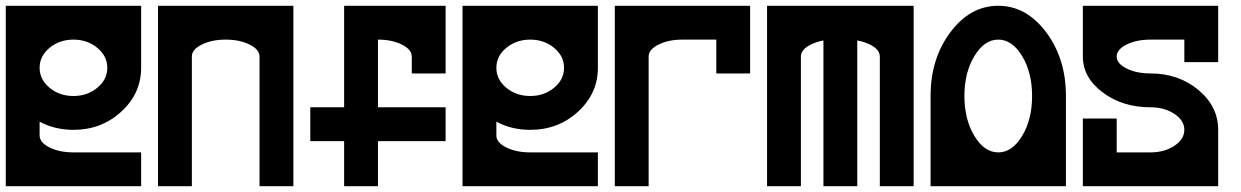

<svg xmlns="http://www.w3.org/2000/svg" viewBox="-20 -645 4298 665"><path d="M234.4 -507.8Q186 -507.8 151.6 -479.2Q117.2 -450.7 117.2 -410.2Q117.2 -369.6 151.6 -341.1Q186 -312.5 234.4 -312.5Q282.7 -312.5 317.1 -341.1Q351.6 -369.6 351.6 -410.2Q351.6 -450.7 317.1 -479.2Q282.7 -507.8 234.4 -507.8ZM0 -625H468.8V-410.2Q468.8 -321.3 400.1 -258.3Q331.5 -195.3 234.4 -195.3Q169.4 -195.3 117.2 -223.6V-175.8Q117.2 -151.4 151.6 -134.3Q186 -117.2 234.4 -117.2H468.8V0H0Z M996.1 -625V0H878.9V-449.2Q878.9 -473.6 844.5 -490.7Q810.1 -507.8 761.7 -507.8Q713.4 -507.8 679.2 -490.7Q644.5 -473.6 644.5 -449.7V0H527.3V-625Z M1289.1 -273.4H1523.4V-156.2H1289.1V0H1171.9V-156.2H1054.7V-273.4H1171.9V-625H1523.4V-390.6H1406.2V-449.2Q1406.2 -473.6 1371.8 -490.7Q1337.4 -507.8 1289.1 -507.8Z M1816.4 -507.8Q1768.1 -507.8 1733.6 -479.2Q1699.2 -450.7 1699.2 -410.2Q1699.2 -369.6 1733.6 -341.1Q1768.1 -312.5 1816.4 -312.5Q1864.7 -312.5 1899.2 -341.1Q1933.6 -369.6 1933.6 -410.2Q1933.6 -450.7 1899.2 -479.2Q1864.7 -507.8 1816.4 -507.8ZM1582 -625H2050.8V-410.2Q2050.8 -321.3 1982.2 -258.3Q1913.6 -195.3 1816.4 -195.3Q1751.5 -195.3 1699.2 -223.6V-175.8Q1699.2 -151.4 1733.6 -134.3Q1768.1 -117.2 1816.4 -117.2H2050.8V0H1582Z M2109.4 -625H2578.1V-390.6H2460.9V-507.8H2343.8Q2295.4 -507.8 2261.2 -490.7Q2226.6 -473.6 2226.6 -449.7V0H2109.4Z M2636.7 -625H3144.5V0H3027.3V-449.2Q3027.3 -473.6 2993.2 -490.7Q2973.1 -500.5 2949.2 -504.9V0H2832V-504.9Q2808.1 -500.5 2788.6 -490.7Q2753.9 -473.6 2753.9 -449.2V0H2636.7Z M3554.7 -312.5Q3554.7 -393.6 3520.3 -450.7Q3485.8 -507.8 3437.5 -507.8Q3389.2 -507.8 3354.7 -450.7Q3320.3 -393.6 3320.3 -312.5Q3320.3 -231.4 3354.7 -174.3Q3389.2 -117.2 3437.5 -117.2Q3485.8 -117.2 3520.3 -174.3Q3554.7 -231.4 3554.7 -312.5ZM3671.9 0H3203.1V-312.5Q3203.1 -441.9 3271.7 -533.4Q3340.3 -625 3437.5 -625Q3534.7 -625 3603.3 -533.4Q3671.9 -441.9 3671.9 -312.5Z M3730.5 0V-234.4H3847.7V-117.2H3964.8Q4013.2 -117.2 4047.6 -140.1Q4082 -163.1 4082 -195.3Q4082 -227.5 4047.6 -250.5Q4013.2 -273.4 3964.8 -273.4Q3867.7 -273.4 3799.1 -325Q3730.5 -376.5 3730.5 -449.2V-625H4199.2V-429.7H4082V-507.8H3964.8Q3916.5 -507.8 3882.1 -490.7Q3847.7 -473.6 3847.7 -449.2Q3847.7 -424.8 3882.1 -407.7Q3916.5 -390.6 3964.8 -390.6Q4062 -390.6 4130.6 -333.5Q4199.2 -276.4 4199.2 -195.3V0Z"/></svg>

Font: Leporid
Style: Regular
Weight: 400
Designer: GGBotNet
Foundry: GGBotNet
Version: 1.00